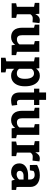

<svg xmlns="http://www.w3.org/2000/svg" viewBox="1364 -2062 901 3668"><g transform="rotate(90 1814.0 -227.5)"><path d="M41.5 0V-85.4L109.9 -100.1V-427.7L34.2 -442.4V-528.3H242.7L248 -462.9L249 -451.2Q268.6 -494.1 297.4 -516.1Q326.2 -538.1 366.2 -538.1Q378.9 -538.1 394 -535.9Q409.2 -533.7 420.9 -530.3L405.8 -398.9L335 -402.8Q304.7 -404.3 285.9 -392.6Q267.1 -380.9 252.4 -358.9V-100.1L320.8 -85.4V0Z M687.5 10.3Q604 10.3 556.4 -42.7Q508.8 -95.7 508.8 -207.5V-427.7L450.7 -442.4V-528.3H508.8H651.4V-206.5Q651.4 -149.9 671.1 -125.2Q690.9 -100.6 731 -100.6Q762.7 -100.6 787.1 -113Q811.5 -125.5 827.1 -148.4V-427.7L764.2 -442.4V-528.3H827.1H969.7V-100.1L1033.2 -85.4V0H844.7L835 -66.9Q810.1 -29.8 772.5 -9.8Q734.9 10.3 687.5 10.3Z M1082.5 203.1V117.2L1151.4 102.5V-427.7L1075.2 -442.4V-528.3H1282.2L1289.1 -466.8Q1312.5 -501 1345.7 -519.5Q1378.9 -538.1 1424.8 -538.1Q1488.8 -538.1 1534.2 -503.2Q1579.6 -468.3 1603.8 -405.8Q1627.9 -343.3 1627.9 -259.8V-249.5Q1627.9 -171.4 1603.8 -113Q1579.6 -54.7 1533.9 -22.2Q1488.3 10.3 1423.8 10.3Q1381.3 10.3 1348.9 -5.1Q1316.4 -20.5 1293.5 -50.3V102.5L1362.3 117.2V203.1ZM1381.3 -99.1Q1436 -99.1 1460.7 -139.6Q1485.4 -180.2 1485.4 -249.5V-259.8Q1485.4 -310.1 1474.1 -347.4Q1462.9 -384.8 1439.7 -406Q1416.5 -427.2 1380.4 -427.2Q1351.1 -427.2 1328.9 -414.1Q1306.6 -400.9 1293.5 -376.5V-145Q1306.6 -122.6 1328.9 -110.8Q1351.1 -99.1 1381.3 -99.1Z M1898.9 10.3Q1825.2 10.3 1785.4 -30.3Q1745.6 -70.8 1745.6 -158.7V-428.2H1672.9V-528.3H1745.6V-657.7H1887.7V-528.3H1984.9V-428.2H1887.7V-159.2Q1887.7 -128.4 1900.6 -115.2Q1913.6 -102.1 1936 -102.1Q1947.8 -102.1 1961.4 -103.8Q1975.1 -105.5 1984.9 -107.4L1997.1 -4.4Q1975.1 2 1949.5 6.1Q1923.8 10.3 1898.9 10.3Z M2274.4 10.3Q2190.9 10.3 2143.3 -42.7Q2095.7 -95.7 2095.7 -207.5V-427.7L2037.6 -442.4V-528.3H2095.7H2238.3V-206.5Q2238.3 -149.9 2258.1 -125.2Q2277.8 -100.6 2317.9 -100.6Q2349.6 -100.6 2374 -113Q2398.4 -125.5 2414.1 -148.4V-427.7L2351.1 -442.4V-528.3H2414.1H2556.6V-100.1L2620.1 -85.4V0H2431.6L2421.9 -66.9Q2397 -29.8 2359.4 -9.8Q2321.8 10.3 2274.4 10.3Z M2683.6 0V-85.4L2752 -100.1V-427.7L2676.3 -442.4V-528.3H2884.8L2890.1 -462.9L2891.1 -451.2Q2910.6 -494.1 2939.5 -516.1Q2968.3 -538.1 3008.3 -538.1Q3021 -538.1 3036.1 -535.9Q3051.3 -533.7 3063 -530.3L3047.9 -398.9L2977.1 -402.8Q2946.8 -404.3 2928 -392.6Q2909.2 -380.9 2894.5 -358.9V-100.1L2962.9 -85.4V0Z M3272.5 10.3Q3193.8 10.3 3147.5 -32Q3101.1 -74.2 3101.1 -147Q3101.1 -196.8 3128.2 -234.4Q3155.3 -272 3208.3 -293.5Q3261.2 -314.9 3338.9 -314.9H3408.7V-354Q3408.7 -392.1 3386.5 -415.8Q3364.3 -439.5 3319.8 -439.5Q3296.9 -439.5 3278.6 -433.8Q3260.3 -428.2 3245.6 -418L3234.4 -348.1H3131.8L3129.9 -485.4Q3171.4 -508.8 3219.7 -523.4Q3268.1 -538.1 3327.6 -538.1Q3431.2 -538.1 3491.2 -490Q3551.3 -441.9 3551.3 -352.5V-134.8Q3551.3 -124 3551.5 -113.5Q3551.8 -103 3553.2 -93.3L3608.4 -85.4V0H3431.6Q3426.3 -13.7 3420.9 -29.3Q3415.5 -44.9 3413.1 -60.5Q3387.7 -28.3 3353.3 -9Q3318.8 10.3 3272.5 10.3ZM3310.5 -95.2Q3340.3 -95.2 3367.2 -108.6Q3394 -122.1 3408.7 -144V-227.5H3338.4Q3291.5 -227.5 3267.3 -206.1Q3243.2 -184.6 3243.2 -154.3Q3243.2 -126 3261 -110.6Q3278.8 -95.2 3310.5 -95.2Z"/></g></svg>

Font: Robotiche
Style: Bold
Weight: 700
Designer: Google
Version: Version 2.001